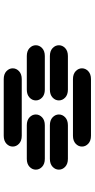

<svg xmlns="http://www.w3.org/2000/svg" viewBox="243 -1144 513 1040"><g transform="rotate(-90 500.0 -624.5)"><path d="M284.2 -388.7H590.8Q618.2 -388.7 633.8 -403.3Q649.4 -418 649.4 -437.5Q649.4 -457 633.8 -471.7Q618.2 -486.3 590.8 -486.3H284.2Q256.8 -486.3 241.2 -471.7Q225.6 -457 225.6 -437.5Q225.6 -418 241.2 -403.3Q256.8 -388.7 284.2 -388.7ZM159.2 -513.7H340.8Q368.2 -513.7 383.8 -528.3Q399.4 -543 399.4 -562.5Q399.4 -582 383.8 -596.7Q368.2 -611.3 340.8 -611.3H159.2Q131.8 -611.3 116.2 -596.7Q100.6 -582 100.6 -562.5Q100.6 -543 116.2 -528.3Q131.8 -513.7 159.2 -513.7ZM534.2 -513.7H715.8Q743.2 -513.7 758.8 -528.3Q774.4 -543 774.4 -562.5Q774.4 -582 758.8 -596.7Q743.2 -611.3 715.8 -611.3H534.2Q506.8 -611.3 491.2 -596.7Q475.6 -582 475.6 -562.5Q475.6 -543 491.2 -528.3Q506.8 -513.7 534.2 -513.7ZM159.2 -638.7H340.8Q368.2 -638.7 383.8 -653.3Q399.4 -668 399.4 -687.5Q399.4 -707 383.8 -721.7Q368.2 -736.3 340.8 -736.3H159.2Q131.8 -736.3 116.2 -721.7Q100.6 -707 100.6 -687.5Q100.6 -668 116.2 -653.3Q131.8 -638.7 159.2 -638.7ZM534.2 -638.7H715.8Q743.2 -638.7 758.8 -653.3Q774.4 -668 774.4 -687.5Q774.4 -707 758.8 -721.7Q743.2 -736.3 715.8 -736.3H534.2Q506.8 -736.3 491.2 -721.7Q475.6 -707 475.6 -687.5Q475.6 -668 491.2 -653.3Q506.8 -638.7 534.2 -638.7ZM284.2 -763.7H590.8Q618.2 -763.7 633.8 -778.3Q649.4 -793 649.4 -812.5Q649.4 -832 633.8 -846.7Q618.2 -861.3 590.8 -861.3H284.2Q256.8 -861.3 241.2 -846.7Q225.6 -832 225.6 -812.5Q225.6 -793 241.2 -778.3Q256.8 -763.7 284.2 -763.7Z"/></g></svg>

Font: Sixtyfour Convergence
Style: Regular
Weight: 400
Designer: Jens Kutilek
Foundry: Jens Kutilek
Version: Version 2.001